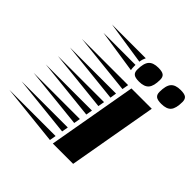

<svg xmlns="http://www.w3.org/2000/svg" viewBox="-451 -1058 1269 1269"><g transform="rotate(45 183.0 -424.0)"><path d="M204 0 314 -625H504L394 0ZM275 -580 -148 -625H283ZM259 -484 -165 -529H266ZM242 -388 -182 -433H250ZM225 -292 -199 -337H233ZM208 -196 -216 -241H216ZM191 -100 -233 -145H199ZM174 -3 -250 -48H182ZM552 -848Q588 -848 602 -837Q616 -826 616 -800Q616 -741 595.5 -716.5Q575 -692 525 -692Q489 -692 475 -703.5Q461 -715 461 -740Q461 -799 482 -823.5Q503 -848 552 -848ZM344 -848Q379 -848 393.5 -837Q408 -826 408 -800Q408 -741 387 -716.5Q366 -692 317 -692Q281 -692 267 -703.5Q253 -715 253 -740Q253 -799 274 -823.5Q295 -848 344 -848ZM240 -833Q235 -823 231.5 -812Q228 -801 226 -787L-76 -833ZM223 -740Q223 -722 226 -708L-76 -754H223Z"/></g></svg>

Font: Faster One
Style: Regular
Weight: 400
Designer: Eduardo Rodriguez Tunni
Foundry: Eduardo Rodriguez Tunni
Version: Version 1.003; ttfautohint (v1.8.4.7-5d5b);gftools[0.9.23]